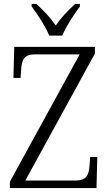

<svg xmlns="http://www.w3.org/2000/svg" viewBox="-20 -951 550 971"><path d="M229 -771H295C313 -816 355 -880 384 -918V-931H360C321 -895 290 -863 262 -822C234 -863 203 -895 164 -931H140V-918C169 -880 211 -816 229 -771ZM30 0H468L472 -157H436L433 -114C429 -65 417 -38 362 -38H108L460 -680V-714H52L48 -557H84L87 -600C90 -648 102 -676 156 -676H383L30 -32Z"/></svg>

Font: Noto Serif Myanmar SemiCondensed Light
Style: Regular
Weight: 300
Width: 4
Designer: Ben Mitchell and the Monotype Design Team
Foundry: Monotype Imaging Inc.
Version: Version 2.106